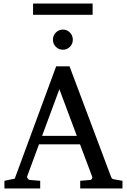

<svg xmlns="http://www.w3.org/2000/svg" viewBox="-20 -1060 714 1080"><path d="M668.9 0H431.2V-43L488.8 -47.9Q493.7 -47.9 497.1 -54.7Q500.5 -61.5 499 -64.9L430.2 -248H199.2L132.8 -67.9Q130.9 -62 136.5 -54.9Q142.1 -47.9 147 -47.9L206.1 -43V0H4.9V-43L63 -55.2L295.9 -687H371.1L603 -69.8Q606.9 -59.6 609.9 -56.2Q612.8 -52.7 624 -50.8L668.9 -43ZM412.1 -295.9 314 -558.1 216.8 -295.9ZM501 -976.6H166V-1040H501ZM389.6 -836.4Q389.6 -813 373.3 -796.6Q356.9 -780.3 334 -780.3Q310.5 -780.3 294.2 -796.6Q277.8 -813 277.8 -836.4Q277.8 -860.4 294.2 -877Q310.5 -893.6 334 -893.6Q356.9 -893.6 373.3 -877Q389.6 -860.4 389.6 -836.4Z"/></svg>

Font: Charis
Style: Regular
Weight: 400
Designer: Walt Agee, Miriam Martin, Annie Olsen, Victor Gaultney, Lorna Priest, Alan Ward, Bob Hallissy, Martin Hosken, Sharon Cor
Foundry: SIL Global
Version: Version 7.000